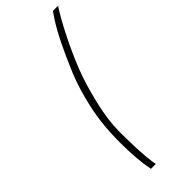

<svg xmlns="http://www.w3.org/2000/svg" viewBox="-284 -774 925 925"><g transform="rotate(-45 178.0 -312.0)"><path d="M136 -113Q136 26 146 100L150 124H117Q101 45 101 -74Q101 -193 123.5 -294Q146 -395 178 -472Q245 -632 298 -714L321 -748H356Q322 -696 282 -616Q242 -536 213 -462.5Q184 -389 160 -288.5Q136 -188 136 -113Z"/></g></svg>

Font: TitilliumWebThinItalic
Style: Thin Italic
Weight: 200
Italic angle: -13°
Version: Version 1.001;PS 57.000;hotconv 1.0.70;makeotf.lib2.5.55311